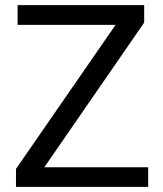

<svg xmlns="http://www.w3.org/2000/svg" viewBox="-20 -731 639 751"><path d="M559.6 -76.7V0H42.5V-70.3L432.1 -633.8H48.8V-710.9H543.9V-642.6L153.3 -76.7Z"/></svg>

Font: Vazirmatn RD UI
Style: Regular
Weight: 400
Designer: Saber Rastikerdar
Foundry: Saber Rastikerdar
Version: Version 33.003